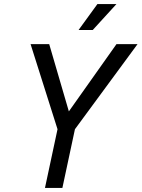

<svg xmlns="http://www.w3.org/2000/svg" viewBox="-20 -928 699 948"><path d="M202 0 264 -290 131 -710H223L320 -378L555 -710H659L350 -290L288 0ZM368 -780 461 -908H555L438 -780Z"/></svg>

Font: Geist Mono
Style: Italic
Weight: 400
Italic angle: -12°
Monospace: yes
Designer: Basement.studio, Andrés Briganti, Mateo Zaragoza
Foundry: Basement.studio, Vercel, Andrés Briganti, Guido Ferreyra, Mateo Zaragoza
Version: Version 1.500